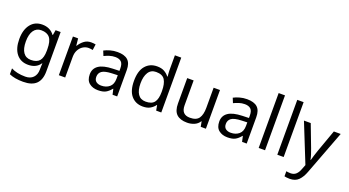

<svg xmlns="http://www.w3.org/2000/svg" viewBox="-64 -1509 4536 2499"><g transform="rotate(20 2204.5 -260.0)"><path d="M275 -546Q328 -546 370.5 -526Q413 -506 443 -465H448L460 -536H530V9Q530 124 471.5 182Q413 240 290 240Q172 240 97 206V125Q176 167 295 167Q364 167 403.5 126.5Q443 86 443 16V-5Q443 -17 444 -39.5Q445 -62 446 -71H442Q388 10 276 10Q172 10 113.5 -63Q55 -136 55 -267Q55 -395 113.5 -470.5Q172 -546 275 -546ZM287 -472Q220 -472 183 -418.5Q146 -365 146 -266Q146 -167 182.5 -114.5Q219 -62 289 -62Q370 -62 407 -105.5Q444 -149 444 -246V-267Q444 -377 406 -424.5Q368 -472 287 -472Z M950 -546Q965 -546 982.5 -544.5Q1000 -543 1013 -540L1002 -459Q989 -462 973.5 -464Q958 -466 944 -466Q903 -466 867 -443.5Q831 -421 809.5 -380.5Q788 -340 788 -286V0H700V-536H772L782 -438H786Q812 -482 853 -514Q894 -546 950 -546Z M1316 -545Q1414 -545 1461 -502Q1508 -459 1508 -365V0H1444L1427 -76H1423Q1388 -32 1349.5 -11Q1311 10 1243 10Q1170 10 1122 -28.5Q1074 -67 1074 -149Q1074 -229 1137 -272.5Q1200 -316 1331 -320L1422 -323V-355Q1422 -422 1393 -448Q1364 -474 1311 -474Q1269 -474 1231 -461.5Q1193 -449 1160 -433L1133 -499Q1168 -518 1216 -531.5Q1264 -545 1316 -545ZM1342 -259Q1242 -255 1203.5 -227Q1165 -199 1165 -148Q1165 -103 1192.5 -82Q1220 -61 1263 -61Q1331 -61 1376 -98.5Q1421 -136 1421 -214V-262Z M1864 10Q1764 10 1704 -59.5Q1644 -129 1644 -267Q1644 -405 1704.5 -475.5Q1765 -546 1865 -546Q1927 -546 1966.5 -523Q2006 -500 2031 -467H2037Q2036 -480 2033.5 -505.5Q2031 -531 2031 -546V-760H2119V0H2048L2035 -72H2031Q2007 -38 1967 -14Q1927 10 1864 10ZM1878 -63Q1963 -63 1997.5 -109.5Q2032 -156 2032 -250V-266Q2032 -366 1999 -419.5Q1966 -473 1877 -473Q1806 -473 1770.5 -416.5Q1735 -360 1735 -265Q1735 -169 1770.5 -116Q1806 -63 1878 -63Z M2737 -536V0H2665L2652 -71H2648Q2622 -29 2576 -9.5Q2530 10 2478 10Q2381 10 2332 -36.5Q2283 -83 2283 -185V-536H2372V-191Q2372 -63 2491 -63Q2580 -63 2614.5 -113Q2649 -163 2649 -257V-536Z M3110 -545Q3208 -545 3255 -502Q3302 -459 3302 -365V0H3238L3221 -76H3217Q3182 -32 3143.5 -11Q3105 10 3037 10Q2964 10 2916 -28.5Q2868 -67 2868 -149Q2868 -229 2931 -272.5Q2994 -316 3125 -320L3216 -323V-355Q3216 -422 3187 -448Q3158 -474 3105 -474Q3063 -474 3025 -461.5Q2987 -449 2954 -433L2927 -499Q2962 -518 3010 -531.5Q3058 -545 3110 -545ZM3136 -259Q3036 -255 2997.5 -227Q2959 -199 2959 -148Q2959 -103 2986.5 -82Q3014 -61 3057 -61Q3125 -61 3170 -98.5Q3215 -136 3215 -214V-262Z M3556 0H3468V-760H3556Z M3814 0H3726V-760H3814Z M3900 -536H3994L4110 -231Q4125 -191 4137 -154.5Q4149 -118 4155 -85H4159Q4165 -110 4178 -150.5Q4191 -191 4205 -232L4314 -536H4409L4178 74Q4150 150 4105.5 195Q4061 240 3983 240Q3959 240 3941 237.5Q3923 235 3910 232V162Q3921 164 3936.5 166Q3952 168 3969 168Q4015 168 4043.5 142Q4072 116 4088 73L4116 2Z"/></g></svg>

Font: Noto Sans Shavian
Style: Regular
Weight: 400
Designer: Monotype Design Team
Foundry: Monotype Imaging Inc.
Version: Version 2.001; ttfautohint (v1.8.4.7-5d5b)